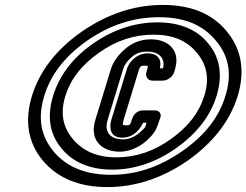

<svg xmlns="http://www.w3.org/2000/svg" viewBox="-20 -724 1002 781"><path d="M431 -13C328 -13 250 -45 197 -109C145 -173 133 -246 160 -334C187 -422 245 -496 335 -559C426 -622 523 -654 627 -654C730 -654 805 -623 858 -559C912 -495 924 -422 897 -334C870 -246 813 -173 721 -109C629 -45 535 -13 431 -13ZM416 37C530 37 640 1 744 -71C846 -143 916 -232 947 -334C978 -436 962 -525 902 -597C843 -669 755 -704 642 -704C528 -704 419 -668 315 -597C212 -526 141 -436 110 -334C79 -232 94 -143 154 -71C215 1 303 37 416 37ZM437 -34C529 -34 617 -65 699 -123C780 -181 836 -252 861 -334C886 -416 876 -488 828 -546C782 -604 711 -633 621 -633C531 -633 442 -605 359 -547C275 -489 221 -416 196 -334C171 -252 181 -180 229 -122C275 -64 346 -34 437 -34ZM453 -84C374 -84 316 -110 275 -160C234 -210 225 -266 246 -334C267 -402 311 -459 382 -509C452 -559 525 -583 605 -583C685 -583 741 -558 782 -508C823 -458 832 -402 811 -334C790 -266 746 -209 676 -159C607 -109 533 -84 453 -84ZM482 -157C430 -157 402 -185 418 -237L481 -443C486 -459 495 -474 516 -492C533 -507 551 -514 580 -514C629 -514 653 -485 643 -446H630C640 -486 618 -507 581 -507C538 -507 505 -474 496 -443L433 -237C423 -204 428 -164 477 -164C522 -164 550 -197 562 -225H576C569 -201 575 -211 554 -190C540 -176 513 -157 482 -157ZM467 -107C517 -107 561 -135 586 -161C613 -188 619 -205 629 -237L632 -244C638 -262 628 -275 610 -275H560C544 -275 525 -263 519 -244L516 -237C510 -216 509 -214 492 -214C479 -214 477 -216 483 -237L546 -443C549 -452 553 -457 566 -457C584 -457 583 -456 579 -443L576 -432C570 -412 581 -396 601 -396H642C662 -396 683 -412 689 -432L692 -443C715 -518 665 -564 595 -564C556 -564 521 -553 488 -524C459 -499 440 -471 431 -443L368 -237C342 -153 395 -107 467 -107Z"/></svg>

Font: DIN Rundschrift
Style: MittelKontKu
Weight: 400
Version: Version 1.027